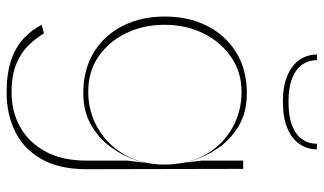

<svg xmlns="http://www.w3.org/2000/svg" viewBox="-219 -516 979 581"><g transform="rotate(90 270.5 -225.5)"><path d="M260 244Q203 244 163 230.5Q123 217 97 193Q71 169 55 138L81 131Q94 153 115.5 176Q137 199 172 214Q207 229 260 229Q317 229 363.5 203.5Q410 178 438 127.5Q466 77 466 2H492Q492 85 461.5 138.5Q431 192 378.5 218Q326 244 260 244ZM491 -472 492 2H466V-121L480 -234L466 -346V-472ZM262 -483Q319 -483 360 -459Q401 -435 427.5 -397Q454 -359 467 -315.5Q480 -272 480 -234Q480 -195 466.5 -152.5Q453 -110 426 -72.5Q399 -35 358 -11.5Q317 12 262 12Q191 12 139 -19.5Q87 -51 58.5 -107Q30 -163 30 -234Q30 -307 58.5 -363Q87 -419 139 -451Q191 -483 262 -483ZM258 -467Q198 -467 152 -435Q106 -403 80.5 -350.5Q55 -298 55 -234Q55 -171 80 -118.5Q105 -66 150.5 -34.5Q196 -3 257 -3Q317 -3 367 -31.5Q417 -60 447.5 -112Q478 -164 478 -234Q478 -306 448 -358Q418 -410 368 -438.5Q318 -467 258 -467ZM432 -695Q432 -666 416 -642.5Q400 -619 368 -605.5Q336 -592 288 -592Q241 -592 209 -605.5Q177 -619 161 -642.5Q145 -666 145 -695H162Q162 -670 175.5 -650.5Q189 -631 217 -620Q245 -609 288 -609Q332 -609 360 -620Q388 -631 401.5 -650.5Q415 -670 415 -695Z"/></g></svg>

Font: Panamera Thin
Style: Regular
Weight: 100
Designer: Bastien Sozeau
Foundry: NBR — Bastien Sozeau
Version: Version 3.003;gftools[0.9.33]